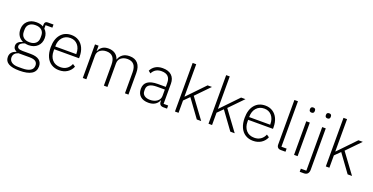

<svg xmlns="http://www.w3.org/2000/svg" viewBox="-30 -1720 5598 2885"><g transform="rotate(20 2769.5 -277.0)"><path d="M48 88Q48 2 141 -26V-34Q91 -55 91 -108Q91 -175 182 -200V-204Q135 -225 109 -267.5Q83 -310 83 -367Q83 -449 136 -499Q189 -549 277 -549Q344 -549 386 -523V-551Q386 -604 434 -604H527V-554H418V-500Q473 -448 473 -367Q473 -285 419.5 -234.5Q366 -184 278 -184Q255 -184 222 -191Q140 -168 140 -120Q140 -72 228 -72H354Q448 -72 493 -36.5Q538 -1 538 63Q538 223 280 223Q48 223 48 88ZM412 -351V-384Q412 -440 376.5 -471.5Q341 -503 278 -503Q215 -503 179.5 -471.5Q144 -440 144 -384V-351Q144 -294 179.5 -262Q215 -230 278 -230Q341 -230 376.5 -262Q412 -294 412 -351ZM311 176Q393 176 438 149Q483 122 483 67Q483 25 453.5 3Q424 -19 354 -19H180Q102 7 102 76Q102 121 138.5 148.5Q175 176 245 176Z M604 -269Q604 -400 666.5 -474.5Q729 -549 836 -549Q904 -549 955 -516Q1006 -483 1033.5 -423.5Q1061 -364 1061 -285V-259H664V-231Q664 -143 711 -90Q758 -37 841 -37Q899 -37 941 -65.5Q983 -94 1005 -147L1047 -119Q1022 -58 967.5 -22.5Q913 13 838 13Q767 13 714 -20.5Q661 -54 632.5 -117.5Q604 -181 604 -269ZM664 -303H1000V-311Q1000 -397 955 -449Q910 -501 836 -501Q758 -501 711 -447.5Q664 -394 664 -307Z M1215 0V-537H1272V-453H1276Q1317 -549 1428 -549Q1489 -549 1532.5 -521Q1576 -493 1595 -436H1598Q1614 -487 1656.5 -518Q1699 -549 1767 -549Q1853 -549 1899 -496.5Q1945 -444 1945 -345V0H1889V-334Q1889 -417 1854.5 -457.5Q1820 -498 1751 -498Q1691 -498 1650 -466.5Q1609 -435 1609 -376V0H1552V-334Q1552 -498 1415 -498Q1355 -498 1313.5 -466.5Q1272 -435 1272 -377V0Z M2090 -146Q2090 -301 2308 -301H2433V-364Q2433 -501 2294 -501Q2191 -501 2146 -412L2109 -442Q2133 -492 2180 -521Q2227 -550 2296 -550Q2389 -550 2439 -503Q2489 -456 2489 -371V-50H2562V0H2505Q2471 0 2453.5 -17Q2436 -34 2436 -65V-86H2432Q2413 -39 2371 -13Q2329 13 2267 13Q2183 13 2136.5 -29Q2090 -71 2090 -146ZM2433 -157V-258H2306Q2227 -258 2188.5 -232.5Q2150 -207 2150 -160V-134Q2150 -87 2184 -61.5Q2218 -36 2275 -36Q2343 -36 2388 -69.5Q2433 -103 2433 -157Z M2746 0H2689V-777H2746V-261H2750L3015 -537H3085L2873 -319L3108 0H3038L2832 -283L2746 -197Z M3282 0H3225V-777H3282V-261H3286L3551 -537H3621L3409 -319L3644 0H3574L3368 -283L3282 -197Z M3705 -269Q3705 -400 3767.5 -474.5Q3830 -549 3937 -549Q4005 -549 4056 -516Q4107 -483 4134.5 -423.5Q4162 -364 4162 -285V-259H3765V-231Q3765 -143 3812 -90Q3859 -37 3942 -37Q4000 -37 4042 -65.5Q4084 -94 4106 -147L4148 -119Q4123 -58 4068.5 -22.5Q4014 13 3939 13Q3868 13 3815 -20.5Q3762 -54 3733.5 -117.5Q3705 -181 3705 -269ZM3765 -303H4101V-311Q4101 -397 4056 -449Q4011 -501 3937 -501Q3859 -501 3812 -447.5Q3765 -394 3765 -307Z M4381 0Q4350 0 4333 -17Q4316 -34 4316 -63V-777H4373V-50H4456V0Z M4583 -722V-732Q4583 -749 4593 -758.5Q4603 -768 4622 -768Q4642 -768 4651.5 -758.5Q4661 -749 4661 -732V-722Q4661 -706 4651.5 -696Q4642 -686 4622 -686Q4603 -686 4593 -696Q4583 -706 4583 -722ZM4650 0H4593V-537H4650Z M4838 -722V-732Q4838 -749 4848 -758.5Q4858 -768 4877 -768Q4897 -768 4906.5 -758.5Q4916 -749 4916 -732V-722Q4916 -706 4906.5 -696Q4897 -686 4877 -686Q4858 -686 4848 -696Q4838 -706 4838 -722ZM4760 210V160H4848V-537H4905V125Q4905 165 4885 187.5Q4865 210 4825 210Z M5158 0H5101V-777H5158V-261H5162L5427 -537H5497L5285 -319L5520 0H5450L5244 -283L5158 -197Z"/></g></svg>

Font: IBM Plex Sans JP Light
Style: Regular
Weight: 300
Designer: Mike Abbink; Paul van der Laan; Pieter van Rosmalen; Wujin Sim; Yejin Wi; Jinhee Kim; Boomi Park; Yona Kim; Kichan Ma
Foundry: Sandoll Inc.
Version: Version 1.002